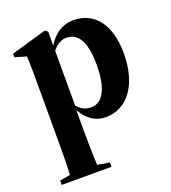

<svg xmlns="http://www.w3.org/2000/svg" viewBox="-132 -570 814 914"><g transform="rotate(-20 275.0 -113.0)"><path d="M24 246H276V224L215 214C212 162 211 92 211 36V-64C243 -9 284 15 332 15C442 15 516 -83 516 -242C516 -392 447 -472 344 -472C286 -472 243 -441 213 -391V-462L199 -472L20 -420V-402L78 -385C80 -340 80 -302 80 -240V36C80 92 80 163 77 215L24 224ZM283 -405C338 -405 376 -359 376 -235C376 -106 336 -53 284 -53C254 -53 235 -63 213 -87V-365C233 -389 256 -405 283 -405Z"/></g></svg>

Font: Source Serif 4 Display
Style: Bold
Weight: 700
Designer: Frank Grießhammer
Foundry: Adobe Systems Incorporated
Version: Version 4.004;hotconv 1.0.117;makeotfexe 2.5.65602